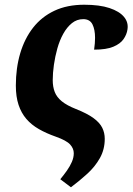

<svg xmlns="http://www.w3.org/2000/svg" viewBox="-20 -569 562 812"><path d="M280 223 235 189Q250 171 263 152.5Q276 134 284 115.5Q292 97 292 79Q292 59 276.5 42Q261 25 216 9Q176 -5 144.5 -23Q113 -41 91.5 -66Q70 -91 58.5 -125.5Q47 -160 47 -207Q47 -281 65.5 -343.5Q84 -406 120 -452Q156 -498 210 -523.5Q264 -549 336 -549Q401 -549 443 -535Q485 -521 504.5 -497.5Q524 -474 519 -444Q516 -423 502.5 -403.5Q489 -384 459.5 -371.5Q430 -359 378 -359Q380 -373 381 -385.5Q382 -398 382 -409Q382 -444 371 -466Q360 -488 332 -488Q305 -488 284 -471Q263 -454 247.5 -426Q232 -398 222.5 -364Q213 -330 208 -295Q203 -260 203 -230Q203 -202 211.5 -180Q220 -158 241.5 -140.5Q263 -123 301 -108Q349 -89 375.5 -69.5Q402 -50 412.5 -28.5Q423 -7 423 18Q423 63 402.5 99.5Q382 136 349 166Q316 196 280 223Z"/></svg>

Font: Noto Serif
Style: Italic
Weight: 400
Italic angle: -12°
Designer: Monotype Design Team
Foundry: Monotype Imaging Inc.
Version: Version 2.013